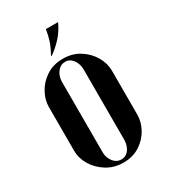

<svg xmlns="http://www.w3.org/2000/svg" viewBox="-164 -723 709 807"><g transform="rotate(-30 190.5 -319.5)"><path d="M38.2 -140.5Q38.2 -105.2 58.2 -71.9Q78.2 -38.5 113.5 -16.5Q148.8 5.5 194.5 5.5Q240.2 5.5 273.9 -16.5Q307.5 -38.5 325.9 -72Q344.2 -105.5 344.2 -140.5V-353.8Q344.2 -389 324.8 -422.8Q305.2 -456.5 270.5 -478.5Q235.8 -500.5 190 -500.5Q143.5 -500.5 109.4 -478.1Q75.2 -455.8 56.8 -422Q38.2 -388.2 38.2 -353.8ZM138.8 -418Q138.8 -434.2 145 -449.2Q151.2 -464.2 163.4 -474.4Q175.5 -484.5 192.2 -484.5Q208.5 -484.5 220 -474.4Q231.5 -464.2 237.6 -449.2Q243.8 -434.2 243.8 -418V-76.2Q243.8 -60.2 238 -45.1Q232.2 -30 220.8 -20.2Q209.2 -10.5 193 -10.5Q176.2 -10.5 164.1 -20.2Q152 -30 145.4 -45.1Q138.8 -60.2 138.8 -76.2ZM157.2 -535Q186.2 -555 210.6 -582.2Q235 -609.5 250.2 -643.8H191Q187 -616.5 179.1 -591.9Q171.2 -567.2 153 -535Z"/></g></svg>

Font: Emberly Black
Style: Regular
Weight: 900
Designer: Rajesh Rajput
Foundry: Rajesh Rajput
Version: Version 1.000